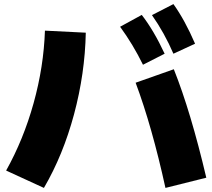

<svg xmlns="http://www.w3.org/2000/svg" viewBox="-20 -875 1040 940"><path d="M644 -470 831 -536Q914 -328 990 -5L790 45Q724 -256 644 -470ZM200 -725 400 -715Q396 -515 342.5 -315.5Q289 -116 195 45L10 -40Q95 -192 144.5 -370Q194 -548 200 -725ZM674 -802Q733 -726 786 -612L680 -558Q631 -658 568 -744ZM829 -855Q885 -777 935 -661L829 -612Q785 -714 724 -801Z"/></svg>

Font: Enso Black
Style: Regular
Weight: 900
Designer: Coji Morishita
Foundry: UNDERFOREST DESIGN
Version: Version 1.000